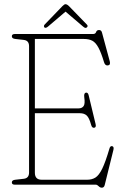

<svg xmlns="http://www.w3.org/2000/svg" viewBox="-20 -858 572 892"><path d="M35 -689.5Q35 -700 49 -700H412.5Q423.5 -700 426.5 -709.2Q429.5 -718.5 440.5 -718.5Q451 -718.5 454 -706L490 -573Q494.5 -555.5 481 -554Q468.5 -552.5 463.5 -568.5Q450 -613.5 437.2 -637Q424.5 -660.5 408.8 -668.8Q393 -677 369.5 -677H142V-354.5H345.5Q360.5 -354.5 368.2 -364.8Q376 -375 371.5 -406Q369 -425 378.5 -427.5Q388.5 -430 392 -415L424 -282Q428 -266.5 418 -264.5Q407.5 -262.5 403.5 -277.5Q394.5 -310.5 383 -321.2Q371.5 -332 351 -332H142V-55.5Q142 -23 173.5 -23H385Q407 -23 423.2 -33Q439.5 -43 454.8 -74Q470 -105 488.5 -168Q492 -180.5 500.5 -179Q510.5 -177.5 507 -162L466.5 1.5Q463.5 14 453 14Q445 14 438.2 7Q431.5 0 425 0H49Q35 0 35 -10.5Q35 -21.5 51.5 -23L91 -27.5Q115 -30.5 115 -56.5V-643.5Q115 -669.5 91 -672.5L51.5 -677Q35 -678.5 35 -689.5ZM203.5 -735Q193 -726 187 -730Q184.5 -732 184.2 -736.2Q184 -740.5 187.5 -744L270 -829.5Q279 -838.5 284 -838.5Q291.5 -838.5 300.5 -829.5L383.5 -744Q391 -736.5 382.5 -730Q376.5 -725 365.5 -735L284.5 -804Z"/></svg>

Font: Fraunces 144pt SuperSoft Thin
Style: Regular
Weight: 100
Version: Version 1.000;[0bf87f6ff]